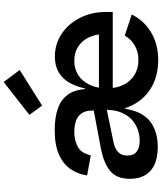

<svg xmlns="http://www.w3.org/2000/svg" viewBox="62 -935 884 1048"><g transform="rotate(-90 504.0 -411.0)"><path d="M700.5 10.5Q625 10.5 567.5 -17.8Q510 -46 473.8 -97Q437.5 -148 427 -216L502 -390H545.5Q556 -439.5 577.8 -476.2Q599.5 -513 634.2 -533.2Q669 -553.5 719.5 -553.5Q786.5 -553.5 841.8 -517.5Q897 -481.5 930 -417.5Q963 -353.5 963 -269.5Q963 -262 963 -253.8Q963 -245.5 962 -237.5H840.5Q841.5 -245.5 842 -254.8Q842.5 -264 842.5 -276.5Q842.5 -326.5 825.2 -365Q808 -403.5 775 -425.5Q742 -447.5 695.5 -447.5Q651 -447.5 617.2 -425.2Q583.5 -403 564.8 -363Q546 -323 546 -269.5Q546 -219 564.5 -180.2Q583 -141.5 618 -119.5Q653 -97.5 701.5 -97.5Q745.5 -97.5 780 -117.8Q814.5 -138 834 -172L949 -134Q916 -67 851.2 -28.2Q786.5 10.5 700.5 10.5ZM226.5 8Q140.5 8 96.2 -31.2Q52 -70.5 52 -145Q52 -217.5 96.2 -252.8Q140.5 -288 223.5 -303.5L453 -346.5V-275L252 -233.5Q218 -226.5 198.5 -208.5Q179 -190.5 179 -158.5Q179 -121.5 201.8 -106Q224.5 -90.5 259.5 -90.5Q288 -90.5 317.5 -100Q347 -109.5 372.2 -131.2Q397.5 -153 413 -189Q428.5 -225 428.5 -277.5L468 -170H434Q420.5 -78 366.8 -35Q313 8 226.5 8ZM546.5 -212.5 434 -213 428.5 -277.5 424.5 -324.5V-349.5Q424.5 -387 408.8 -408.5Q393 -430 366.5 -438.8Q340 -447.5 308 -447.5Q263 -447.5 227.5 -428.8Q192 -410 180 -357.5L70.5 -377.5Q77 -425.5 103.5 -465.8Q130 -506 182.2 -530.2Q234.5 -554.5 318 -554.5Q385.5 -554.5 436 -537Q486.5 -519.5 514.5 -478Q542.5 -436.5 542.5 -365.5ZM499.5 -237.5V-313H905.5L930 -237.5ZM580.5 -833 646 -745.5 451.5 -623 401 -692.5Z"/></g></svg>

Font: Hepta Slab ExtraLight SemiBold
Style: Regular
Weight: 600
Version: Version 1.102